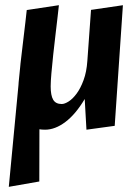

<svg xmlns="http://www.w3.org/2000/svg" viewBox="-20 -485 533 740"><path d="M13.9 235.1 59.4 -243.8 132 -10 131.5 214.5ZM313.2 14.9 306.5 -103.4Q271.5 -44.5 231.9 -14.8Q192.3 14.9 153.8 14.9Q103.7 14.9 76.3 -15Q49 -44.8 49 -108.9Q49 -132.9 52 -169.1Q55.1 -205.3 59.8 -246.7Q64.6 -288.1 69.4 -328.2Q74.1 -368.4 77.9 -399.8Q81.7 -431.3 83.1 -446.3L207 -465Q205.5 -451 202 -420.3Q198.4 -389.7 193.9 -351.3Q189.4 -312.9 185.1 -274Q180.8 -235.1 178.1 -202.6Q175.3 -170.2 175.3 -152.2Q175.3 -117 185 -100.6Q194.7 -84.1 217.8 -84.1Q229.1 -84.1 244.7 -94Q260.3 -103.9 275.4 -124.3Q290.5 -144.7 302.1 -176.2Q313.8 -207.7 316.7 -250.8L330.8 -446.9L453.7 -464.9L422.1 0Z"/></svg>

Font: Ancizar Sans Thin
Style: Italic
Weight: 100
Italic angle: -4°
Designer: Cesar Puertas, Viviana Monsalve, Julian Moncada, Julian Prieto, Jose Castro, Mariel Hernandez, Felipe Aragon, Sara Alarc
Version: Version 8.100